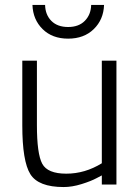

<svg xmlns="http://www.w3.org/2000/svg" viewBox="-20 -745 565 775"><path d="M450 -500V0H391V-37L370 -26Q348 -14 309.5 -2Q271 10 237 10Q135 10 102.5 -42Q70 -94 70 -239Q70 -239 70 -500H129V-240Q129 -124 150.5 -84Q172 -44 247.5 -44Q323 -44 391 -86V-500ZM348 -725H400Q398 -666 358.5 -627.5Q319 -589 255 -589Q191 -589 152 -627.5Q113 -666 111 -725H162Q163 -685 187.5 -660.5Q212 -636 255 -636Q298 -636 322.5 -661Q347 -686 348 -725Z"/></svg>

Font: Titillium Web Light
Style: Regular
Weight: 300
Version: Version 1.002;PS 57.000;hotconv 1.0.70;makeotf.lib2.5.55311